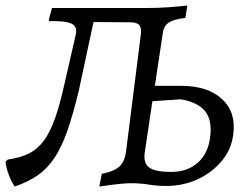

<svg xmlns="http://www.w3.org/2000/svg" viewBox="-25 -666 899 698"><path d="M633 -354Q730 -354 782 -306Q834 -258 823 -178Q817 -125 782.5 -82.5Q748 -40 695 -15Q642 10 579 10Q546 10 515.5 5Q485 0 449 0Q437 0 411 2.5Q385 5 336 12L345 -34Q391 -43 410.5 -62Q430 -81 434 -121L487 -541Q490 -564 481.5 -574.5Q473 -585 448 -585L282 -586L322 -619L262 -339Q241 -251 220 -191Q199 -131 173 -92Q147 -53 112.5 -29Q78 -5 29 12Q18 -1 7.5 -29Q-3 -57 -5 -78L3 -86Q48 -92 80 -108Q112 -124 135 -155.5Q158 -187 176 -238.5Q194 -290 211 -368L250 -538Q255 -559 247.5 -570Q240 -581 218 -585.5Q196 -590 155 -589L152 -593L164 -637H513Q549 -637 585.5 -639.5Q622 -642 656 -646L649 -601Q608 -596 589.5 -584.5Q571 -573 567 -547L538 -354ZM598 -41Q656 -41 694 -74.5Q732 -108 739 -168Q747 -230 720 -262.5Q693 -295 632 -305L529 -298L501 -110Q496 -72 518 -56.5Q540 -41 598 -41Z"/></svg>

Font: Alegreya
Style: Italic
Weight: 400
Italic angle: -7°
Designer: Juan Pablo del Peral
Foundry: Huerta Tipografica
Version: Version 2.009